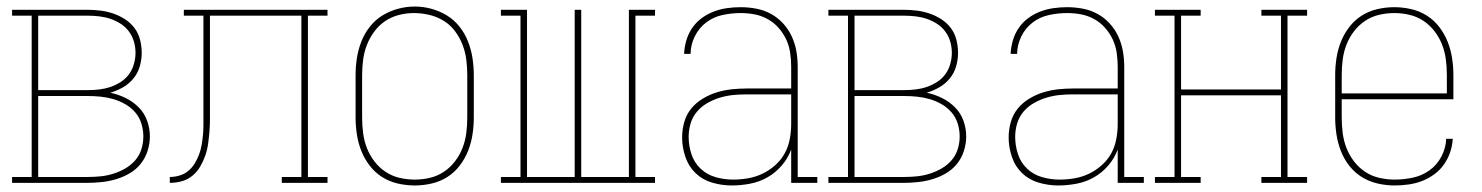

<svg xmlns="http://www.w3.org/2000/svg" viewBox="-20 -560 4540 588"><path d="M17 0V-18H77V-512H17V-530H248Q268 -530 288 -527.5Q308 -525 327 -518.5Q346 -512 363 -501Q380 -490 392 -474Q404 -458 409 -438Q414 -418 414 -398Q414 -377 408 -356.5Q402 -336 388.5 -319.5Q375 -303 356.5 -292.5Q338 -282 318 -276Q342 -271 364.5 -260Q387 -249 404.5 -231.5Q422 -214 430.5 -190.5Q439 -167 439 -142Q439 -120 432 -98Q425 -76 411 -58.5Q397 -41 377.5 -29.5Q358 -18 336.5 -11.5Q315 -5 292.5 -2.5Q270 0 248 0ZM97 -284H248Q266 -284 283.5 -286Q301 -288 317.5 -293.5Q334 -299 349 -308.5Q364 -318 374.5 -332Q385 -346 390 -363.5Q395 -381 395 -398Q395 -416 390 -433Q385 -450 374.5 -464Q364 -478 349 -487.5Q334 -497 317.5 -502.5Q301 -508 283.5 -510Q266 -512 248 -512H97ZM97 -18H248Q268 -18 288 -20Q308 -22 327 -28Q346 -34 363.5 -44Q381 -54 394 -69Q407 -84 413 -103Q419 -122 419 -142Q419 -162 413 -181.5Q407 -201 394 -216Q381 -231 363.5 -241Q346 -251 327 -256.5Q308 -262 288 -264Q268 -266 248 -266H97Z M500 0V-18Q515 -18 530 -22.5Q545 -27 556.5 -36.5Q568 -46 576 -59Q584 -72 589.5 -86.5Q595 -101 597.5 -116Q600 -131 601.5 -146Q603 -161 603 -176Q603 -191 603 -207Q603 -221 603 -235Q603 -249 603 -264V-512H543V-530H983V-512H923V-18H983V0H843V-18H903V-512H623V-264Q623 -261 623 -258Q623 -255 623 -252V-245Q623 -242 623 -239Q623 -236 623 -233Q623 -214 623 -195.5Q623 -177 621.5 -158.5Q620 -140 617.5 -121Q615 -102 609 -84.5Q603 -67 593.5 -50.5Q584 -34 569.5 -22Q555 -10 537 -5Q519 0 500 0Z M1250 8Q1224 8 1198 2Q1172 -4 1150 -18Q1128 -32 1112 -53Q1096 -74 1086.5 -98Q1077 -122 1073 -148Q1069 -174 1069 -200V-330Q1069 -356 1073 -382Q1077 -408 1086.5 -432.5Q1096 -457 1112.5 -478Q1129 -499 1151 -512.5Q1173 -526 1198.5 -533Q1224 -540 1250 -540Q1276 -540 1301.5 -533Q1327 -526 1349 -512.5Q1371 -499 1387.5 -478Q1404 -457 1413.5 -432.5Q1423 -408 1427 -382Q1431 -356 1431 -330V-200Q1431 -174 1427 -148Q1423 -122 1413.5 -98Q1404 -74 1388 -53Q1372 -32 1350 -18Q1328 -4 1302 2Q1276 8 1250 8ZM1250 -10Q1274 -10 1297 -15.5Q1320 -21 1339.5 -34Q1359 -47 1373.5 -66Q1388 -85 1396.5 -107Q1405 -129 1408 -152.5Q1411 -176 1411 -200V-330Q1411 -354 1408 -377.5Q1405 -401 1396.5 -423Q1388 -445 1373.5 -464.5Q1359 -484 1338.5 -496.5Q1318 -509 1294.5 -514.5Q1271 -520 1248 -520Q1224 -520 1201 -514Q1178 -508 1159 -495Q1140 -482 1126 -463Q1112 -444 1103.5 -422Q1095 -400 1092 -376.5Q1089 -353 1089 -330V-200Q1089 -176 1092 -152.5Q1095 -129 1103.5 -107Q1112 -85 1126.5 -66Q1141 -47 1160.5 -34Q1180 -21 1203 -15.5Q1226 -10 1250 -10Z M1514 0V-18H1574V-512H1514V-530H1594V-18H1740V-530H1760V-18H1906V-530H1986V-512H1926V-18H1986V0Z M2221 8Q2191 8 2161.5 -0.5Q2132 -9 2110.5 -29.5Q2089 -50 2079 -79.5Q2069 -109 2069 -139Q2069 -163 2075.5 -186Q2082 -209 2096.5 -227Q2111 -245 2131.5 -257.5Q2152 -270 2174.5 -277Q2197 -284 2220.5 -286.5Q2244 -289 2267 -289H2403V-355Q2403 -376 2400 -397.5Q2397 -419 2388 -438.5Q2379 -458 2364.5 -474.5Q2350 -491 2331 -501.5Q2312 -512 2291 -516Q2270 -520 2248 -520Q2220 -520 2192.5 -514Q2165 -508 2143 -491.5Q2121 -475 2108 -449Q2095 -423 2095 -395H2075Q2076 -416 2082 -436.5Q2088 -457 2100 -474.5Q2112 -492 2129 -504.5Q2146 -517 2165.5 -524.5Q2185 -532 2206 -535Q2227 -538 2248 -538Q2272 -538 2296 -533.5Q2320 -529 2341 -517.5Q2362 -506 2378.5 -488Q2395 -470 2405 -448Q2415 -426 2419 -402.5Q2423 -379 2423 -355V-18H2483V0H2403V-102Q2393 -75 2374 -53Q2355 -31 2330.5 -17Q2306 -3 2277.5 2.5Q2249 8 2221 8ZM2224 -10Q2248 -10 2271 -14Q2294 -18 2315 -28Q2336 -38 2354 -54Q2372 -70 2383 -90Q2394 -110 2398.5 -133.5Q2403 -157 2403 -180V-271H2267Q2246 -271 2225.5 -269Q2205 -267 2185 -261Q2165 -255 2146.5 -244.5Q2128 -234 2114.5 -218Q2101 -202 2095 -182Q2089 -162 2089 -141Q2089 -114 2097.5 -88Q2106 -62 2125.5 -43.5Q2145 -25 2171.5 -17.5Q2198 -10 2224 -10Z M2517 0V-18H2577V-512H2517V-530H2748Q2768 -530 2788 -527.5Q2808 -525 2827 -518.5Q2846 -512 2863 -501Q2880 -490 2892 -474Q2904 -458 2909 -438Q2914 -418 2914 -398Q2914 -377 2908 -356.5Q2902 -336 2888.5 -319.5Q2875 -303 2856.5 -292.5Q2838 -282 2818 -276Q2842 -271 2864.5 -260Q2887 -249 2904.5 -231.5Q2922 -214 2930.5 -190.5Q2939 -167 2939 -142Q2939 -120 2932 -98Q2925 -76 2911 -58.5Q2897 -41 2877.5 -29.5Q2858 -18 2836.5 -11.5Q2815 -5 2792.5 -2.5Q2770 0 2748 0ZM2597 -284H2748Q2766 -284 2783.5 -286Q2801 -288 2817.5 -293.5Q2834 -299 2849 -308.5Q2864 -318 2874.5 -332Q2885 -346 2890 -363.5Q2895 -381 2895 -398Q2895 -416 2890 -433Q2885 -450 2874.5 -464Q2864 -478 2849 -487.5Q2834 -497 2817.5 -502.5Q2801 -508 2783.5 -510Q2766 -512 2748 -512H2597ZM2597 -18H2748Q2768 -18 2788 -20Q2808 -22 2827 -28Q2846 -34 2863.5 -44Q2881 -54 2894 -69Q2907 -84 2913 -103Q2919 -122 2919 -142Q2919 -162 2913 -181.5Q2907 -201 2894 -216Q2881 -231 2863.5 -241Q2846 -251 2827 -256.5Q2808 -262 2788 -264Q2768 -266 2748 -266H2597Z M3221 8Q3191 8 3161.5 -0.5Q3132 -9 3110.5 -29.5Q3089 -50 3079 -79.5Q3069 -109 3069 -139Q3069 -163 3075.5 -186Q3082 -209 3096.5 -227Q3111 -245 3131.5 -257.5Q3152 -270 3174.5 -277Q3197 -284 3220.5 -286.5Q3244 -289 3267 -289H3403V-355Q3403 -376 3400 -397.5Q3397 -419 3388 -438.5Q3379 -458 3364.5 -474.5Q3350 -491 3331 -501.5Q3312 -512 3291 -516Q3270 -520 3248 -520Q3220 -520 3192.5 -514Q3165 -508 3143 -491.5Q3121 -475 3108 -449Q3095 -423 3095 -395H3075Q3076 -416 3082 -436.5Q3088 -457 3100 -474.5Q3112 -492 3129 -504.5Q3146 -517 3165.5 -524.5Q3185 -532 3206 -535Q3227 -538 3248 -538Q3272 -538 3296 -533.5Q3320 -529 3341 -517.5Q3362 -506 3378.5 -488Q3395 -470 3405 -448Q3415 -426 3419 -402.5Q3423 -379 3423 -355V-18H3483V0H3403V-102Q3393 -75 3374 -53Q3355 -31 3330.5 -17Q3306 -3 3277.5 2.5Q3249 8 3221 8ZM3224 -10Q3248 -10 3271 -14Q3294 -18 3315 -28Q3336 -38 3354 -54Q3372 -70 3383 -90Q3394 -110 3398.5 -133.5Q3403 -157 3403 -180V-271H3267Q3246 -271 3225.5 -269Q3205 -267 3185 -261Q3165 -255 3146.5 -244.5Q3128 -234 3114.5 -218Q3101 -202 3095 -182Q3089 -162 3089 -141Q3089 -114 3097.5 -88Q3106 -62 3125.5 -43.5Q3145 -25 3171.5 -17.5Q3198 -10 3224 -10Z M3517 0V-18H3577V-512H3517V-530H3657V-512H3597V-286H3903V-512H3843V-530H3983V-512H3923V-18H3983V0H3843V-18H3903V-268H3597V-18H3657V0Z M4251 8Q4225 8 4199 2Q4173 -4 4151 -17.5Q4129 -31 4112.5 -52Q4096 -73 4086.5 -97.5Q4077 -122 4073 -148Q4069 -174 4069 -200V-330Q4069 -356 4073 -382Q4077 -408 4086.5 -432Q4096 -456 4112 -477Q4128 -498 4150 -512Q4172 -526 4198 -532Q4224 -538 4250 -538Q4276 -538 4302 -532Q4328 -526 4350 -512Q4372 -498 4388 -477Q4404 -456 4413.5 -432Q4423 -408 4427 -382Q4431 -356 4431 -330V-256H4089V-200Q4089 -176 4092 -152.5Q4095 -129 4103.5 -107Q4112 -85 4126.5 -66Q4141 -47 4160.5 -34Q4180 -21 4203.5 -15.5Q4227 -10 4251 -10Q4279 -10 4307 -16Q4335 -22 4358 -38.5Q4381 -55 4394.5 -81Q4408 -107 4409 -135H4429Q4428 -114 4421 -93.5Q4414 -73 4401.5 -55.5Q4389 -38 4371.5 -25.5Q4354 -13 4334.5 -5.5Q4315 2 4293.5 5Q4272 8 4251 8ZM4411 -274V-330Q4411 -354 4408 -377.5Q4405 -401 4396.5 -423Q4388 -445 4373.5 -464Q4359 -483 4339.5 -496Q4320 -509 4297 -514.5Q4274 -520 4250 -520Q4226 -520 4203 -514.5Q4180 -509 4160.5 -496Q4141 -483 4126.5 -464Q4112 -445 4103.5 -423Q4095 -401 4092 -377.5Q4089 -354 4089 -330V-274Z"/></svg>

Font: Iosevka Slab Thin
Style: Regular
Weight: 100
Monospace: yes
Designer: Belleve Invis
Foundry: Belleve Invis
Version: Version 11.1.0; ttfautohint (v1.8.3)